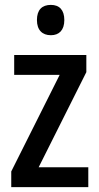

<svg xmlns="http://www.w3.org/2000/svg" viewBox="-20 -765 406 785"><path d="M188 -745C152 -745 131 -725 131 -683C131 -642 153 -621 188 -621C222 -621 243 -642 243 -683C243 -724 223 -745 188 -745ZM341 0V-81H138L333 -470V-540H38V-459H224L26 -64V0Z"/></svg>

Font: Noto Sans Sinhala Condensed Medium
Style: Regular
Weight: 500
Width: 3
Designer: Jelle Bosma - Monotype Design Team
Foundry: Monotype Imaging Inc.
Version: Version 2.006